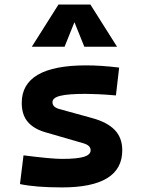

<svg xmlns="http://www.w3.org/2000/svg" viewBox="-20 -815 626 845"><path d="M252.9 9.8Q136.7 9.8 67.9 -4.9L83.5 -131.3Q145 -123.5 187 -119.6Q229 -115.7 252.9 -115.7Q319.3 -115.7 349.1 -124.8Q378.9 -133.8 378.9 -153.8Q378.9 -174.8 348.1 -184.1L179.7 -232.9Q127.9 -248 101.8 -279.1Q75.7 -310.1 75.7 -362.3Q75.7 -527.3 359.4 -527.3Q392.6 -527.3 428.5 -524.9Q464.4 -522.5 504.4 -517.6L490.2 -395Q445.8 -398.9 412.6 -400.4Q379.4 -401.9 356.4 -401.9Q279.8 -401.9 245.4 -393.3Q210.9 -384.8 210.9 -365.2Q210.9 -343.8 240.2 -335.4L385.3 -295.4Q452.1 -277.3 485.1 -242.9Q518.1 -208.5 518.1 -153.3Q518.1 9.8 252.9 9.8ZM120.1 -609.4 237.3 -794.9H377.9L495.1 -609.4H351.1L307.6 -717.3L264.2 -609.4Z"/></svg>

Font: Cascadia Mono PL
Style: Bold
Weight: 700
Monospace: yes
Designer: Aaron Bell
Foundry: Saja Typeworks
Version: Version 2404.023; ttfautohint (v1.8.4)